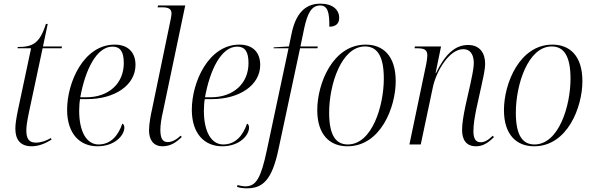

<svg xmlns="http://www.w3.org/2000/svg" viewBox="-20 -790 3241 1050"><path d="M153 10C189 10 227 -4 262 -27L258 -35C232 -20 205 -10 176 -10C139 -10 124 -31 124 -77C124 -96 127 -122 139 -179L213 -526H317L319 -536H215L241 -659H231C197 -551 157 -533 77 -533L76 -526H150L79 -192C68 -139 64 -110 64 -86C64 -27 91 10 153 10Z M513 10C608 10 660 -50 660 -92C660 -105 655 -111 649 -114C627 -50 587 0 519 0C454 0 413 -69 413 -184C413 -205 415 -236 418 -248H457C606 -248 721 -323 721 -435C721 -505 679 -546 607 -546C438 -546 347 -340 347 -190C347 -57 418 10 513 10ZM452 -258H419C446 -408 508 -535 595 -535C637 -535 657 -508 657 -445C657 -333 574 -258 452 -258Z M869 10C914 10 947 -14 974 -41L968 -48C945 -27 922 -13 897 -13C866 -13 857 -39 857 -81C857 -106 863 -146 870 -174L993 -760H844L842 -750H867C902 -750 918 -741 918 -716C918 -710 916 -700 914 -687L812 -195C804 -160 795 -111 795 -77C795 -28 817 10 869 10Z M1195 10C1290 10 1342 -50 1342 -92C1342 -105 1337 -111 1331 -114C1309 -50 1269 0 1201 0C1136 0 1095 -69 1095 -184C1095 -205 1097 -236 1100 -248H1139C1288 -248 1403 -323 1403 -435C1403 -505 1361 -546 1289 -546C1120 -546 1029 -340 1029 -190C1029 -57 1100 10 1195 10ZM1134 -258H1101C1128 -408 1190 -535 1277 -535C1319 -535 1339 -508 1339 -445C1339 -333 1256 -258 1134 -258Z M1329 240C1415 240 1467 198 1503 26L1621 -526H1716L1718 -536H1623L1644 -637C1661 -714 1682 -760 1731 -760C1772 -760 1782 -722 1781 -644C1815 -644 1835 -660 1835 -692C1835 -737 1799 -770 1732 -770C1643 -770 1595 -708 1574 -603L1560 -536L1477 -531L1476 -526H1558L1439 33C1407 183 1381 229 1322 229C1308 229 1290 225 1279 222L1276 232C1290 237 1310 240 1329 240Z M1880 10C2062 10 2144 -204 2144 -346C2144 -488 2072 -546 1980 -546C1800 -546 1715 -333 1715 -188C1715 -54 1783 10 1880 10ZM1882 0C1819 0 1780 -46 1780 -174C1780 -328 1847 -536 1976 -536C2043 -536 2079 -483 2079 -360C2079 -211 2015 0 1882 0Z M2583 10C2621 10 2650 -9 2681 -40L2675 -48C2649 -22 2628 -12 2609 -12C2580 -12 2569 -34 2569 -73C2569 -108 2576 -149 2584 -190L2614 -326C2622 -364 2633 -408 2633 -442C2633 -496 2607 -544 2540 -544C2471 -544 2416 -497 2364 -390H2362L2392 -536H2249L2247 -526H2260C2301 -526 2317 -518 2317 -486C2317 -475 2314 -457 2311 -440L2219 0H2281L2347 -312C2365 -399 2436 -521 2513 -521C2562 -521 2571 -476 2571 -446C2571 -409 2556 -351 2552 -329L2525 -209C2514 -156 2507 -113 2507 -79C2507 -23 2532 10 2583 10Z M2901 10C3083 10 3165 -204 3165 -346C3165 -488 3093 -546 3001 -546C2821 -546 2736 -333 2736 -188C2736 -54 2804 10 2901 10ZM2903 0C2840 0 2801 -46 2801 -174C2801 -328 2868 -536 2997 -536C3064 -536 3100 -483 3100 -360C3100 -211 3036 0 2903 0Z"/></svg>

Font: Noto Serif Display SemiCondensed Light
Style: Italic
Weight: 300
Width: 4
Italic angle: -12°
Designer: Monotype Design Team
Foundry: Monotype Imaging Inc.
Version: Version 2.009